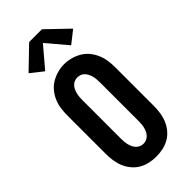

<svg xmlns="http://www.w3.org/2000/svg" viewBox="-304 -1040 1108 1108"><g transform="rotate(-45 250.0 -485.5)"><path d="M250 8Q222 8 194.5 2Q167 -4 143 -18Q119 -32 101 -54Q83 -76 72.5 -101.5Q62 -127 58 -155Q54 -183 54 -210V-525Q54 -553 58 -580.5Q62 -608 73 -633.5Q84 -659 102 -681Q120 -703 144 -717Q168 -731 195 -738.5Q222 -746 250 -746Q278 -746 305 -738.5Q332 -731 356 -717Q380 -703 398 -681Q416 -659 427 -633.5Q438 -608 442 -580.5Q446 -553 446 -525V-210Q446 -183 442 -155Q438 -127 427.5 -101.5Q417 -76 399 -54Q381 -32 357 -18Q333 -4 305.5 2Q278 8 250 8ZM250 -97Q263 -97 274.5 -102Q286 -107 294.5 -116Q303 -125 308.5 -136.5Q314 -148 317 -160.5Q320 -173 321 -185.5Q322 -198 322 -210V-525Q322 -537 321 -550Q320 -563 317 -575Q314 -587 308.5 -598.5Q303 -610 294.5 -619.5Q286 -629 274 -633.5Q262 -638 249 -638Q236 -638 224.5 -633Q213 -628 204.5 -618.5Q196 -609 191 -597.5Q186 -586 183 -574Q180 -562 179 -549.5Q178 -537 178 -525V-210Q178 -198 179 -185.5Q180 -173 183 -160.5Q186 -148 191.5 -136.5Q197 -125 205.5 -116Q214 -107 225.5 -102Q237 -97 250 -97ZM144 -794 68 -854 198 -979H302L432 -854L356 -794L250 -919Z"/></g></svg>

Font: Iosevka Slab Extrabold
Style: Regular
Weight: 800
Monospace: yes
Designer: Belleve Invis
Foundry: Belleve Invis
Version: Version 11.1.1; ttfautohint (v1.8.3)